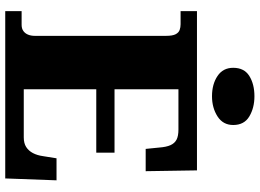

<svg xmlns="http://www.w3.org/2000/svg" viewBox="-146 -822 968 715"><g transform="rotate(90 337.5 -464.0)"><path d="M21 0V-61H72Q86 -61 95 -67.5Q104 -74 108.5 -85Q113 -96 113 -110V-599Q113 -623 107 -634.5Q101 -646 91 -649.5Q81 -653 70 -653H21V-714H614L617 -523H534L529 -573Q527 -600 520 -615.5Q513 -631 499.5 -638Q486 -645 462 -645H312V-407H548V-339H312V-69H491Q513 -69 527 -78Q541 -87 549.5 -103Q558 -119 561 -141L569 -191H651L644 0ZM338 -770Q293 -770 262.5 -790.5Q232 -811 232 -849Q232 -890 262.5 -909Q293 -928 338 -928Q381 -928 413 -909Q445 -890 445 -849Q445 -811 413 -790.5Q381 -770 338 -770Z"/></g></svg>

Font: Noto Serif Bengali Black
Style: Regular
Weight: 900
Version: Version 2.003